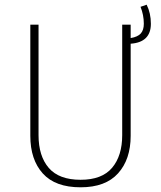

<svg xmlns="http://www.w3.org/2000/svg" viewBox="-20 -787 685 817"><path d="M536 -601V-209Q536 -109 482.5 -49.5Q429 10 323 10Q215 10 162 -49Q109 -108 109 -209V-682H144V-212Q144 -123 187.5 -72.5Q231 -22 323 -22Q414 -22 457 -73Q500 -124 500 -212V-682H536V-625Q566 -630 579 -644.5Q592 -659 592 -686Q592 -723 578 -758L604 -767Q622 -731 622 -686Q622 -607 536 -601Z"/></svg>

Font: FiraGO UltraLight
Style: Regular
Weight: 200
Designer: bBox Type
Foundry: bBox Type GmbH
Version: Version 1.001